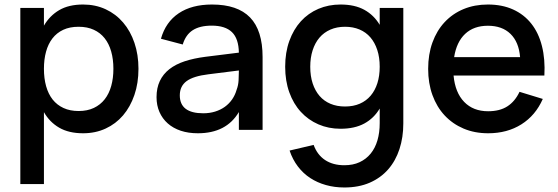

<svg xmlns="http://www.w3.org/2000/svg" viewBox="-20 -575 2472 850"><path d="M70 240V-540H174.5V-461.5Q200 -505.5 242.2 -530.2Q284.5 -555 348 -555Q402.5 -555 447.8 -534Q493 -513 525.2 -475.2Q557.5 -437.5 575.2 -385.2Q593 -333 593 -270.5Q593 -207 575 -154.5Q557 -102 524.8 -64.2Q492.5 -26.5 447.5 -5.8Q402.5 15 348 15Q284.5 15 242 -9.8Q199.5 -34.5 174.5 -78.5V240ZM328 -83.5Q366.5 -83.5 395.5 -97.2Q424.5 -111 443.8 -135.8Q463 -160.5 472.5 -194.8Q482 -229 482 -270.5Q482 -313 472.2 -347.2Q462.5 -381.5 443.2 -405.8Q424 -430 395.2 -443.2Q366.5 -456.5 328 -456.5Q288.5 -456.5 259.8 -443Q231 -429.5 212 -404.8Q193 -380 183.8 -346Q174.5 -312 174.5 -270.5Q174.5 -228 184.2 -193.2Q194 -158.5 213.2 -134.2Q232.5 -110 261.2 -96.8Q290 -83.5 328 -83.5Z M918.5 -555Q1031.5 -555 1087 -497.8Q1142.5 -440.5 1142.5 -322.5V0H1037.5V-79Q982 15 856 15Q814 15 780.2 3.8Q746.5 -7.5 722.8 -28.5Q699 -49.5 686 -79Q673 -108.5 673 -145Q673 -185.5 687.5 -216.2Q702 -247 729.8 -268.8Q757.5 -290.5 797.8 -303.8Q838 -317 889 -323.5L1037.5 -342Q1036.5 -404 1006.8 -432.8Q977 -461.5 917.5 -461.5Q864.5 -461.5 833.2 -441.2Q802 -421 789 -378L692.5 -403.5Q713.5 -477.5 771.2 -516.2Q829 -555 918.5 -555ZM902 -246Q836 -238 806 -215.8Q776 -193.5 776 -153Q776 -73.5 880 -73.5Q908 -73.5 932.2 -81Q956.5 -88.5 975.5 -102.2Q994.5 -116 1007.8 -135.2Q1021 -154.5 1027.5 -177.5Q1035 -197 1036.2 -219.2Q1037.5 -241.5 1037.5 -259.5V-263Z M1487.5 -555Q1550.5 -555 1593 -531.5Q1635.5 -508 1661 -465V-540H1765.5V-28.5Q1765.5 33 1748.5 85Q1731.5 137 1698.5 174.8Q1665.5 212.5 1616.8 233.8Q1568 255 1504.5 255Q1461 255 1422.8 244.2Q1384.5 233.5 1353.2 213Q1322 192.5 1298.8 162Q1275.5 131.5 1262 91.5L1368.5 66.5Q1384.5 110.5 1419.2 133.5Q1454 156.5 1504.5 156.5Q1543 156.5 1572 143Q1601 129.5 1621 105Q1641 80.5 1651 46.2Q1661 12 1661 -30V-94.5Q1635.5 -51.5 1592.8 -28.2Q1550 -5 1487.5 -5Q1434.5 -5 1389.5 -24.5Q1344.5 -44 1311.8 -79.8Q1279 -115.5 1260.8 -166.2Q1242.5 -217 1242.5 -279.5Q1242.5 -343 1261 -394Q1279.5 -445 1312 -480.8Q1344.5 -516.5 1389.5 -535.8Q1434.5 -555 1487.5 -555ZM1507.5 -103.5Q1544.5 -103.5 1573 -116Q1601.5 -128.5 1621 -151.5Q1640.5 -174.5 1650.8 -207Q1661 -239.5 1661 -279.5Q1661 -321 1650.2 -353.8Q1639.5 -386.5 1619.8 -409.5Q1600 -432.5 1571.5 -444.5Q1543 -456.5 1507.5 -456.5Q1471.5 -456.5 1442.8 -444Q1414 -431.5 1394.2 -408.2Q1374.5 -385 1364 -352.2Q1353.5 -319.5 1353.5 -279.5Q1353.5 -238.5 1364.2 -205.8Q1375 -173 1394.8 -150.2Q1414.5 -127.5 1443 -115.5Q1471.5 -103.5 1507.5 -103.5Z M2141 -82.5Q2192.5 -82.5 2226.2 -104.2Q2260 -126 2280 -168.5L2383 -137Q2351 -64 2288.2 -24.5Q2225.5 15 2141 15Q2081 15 2032.2 -5.8Q1983.5 -26.5 1948.5 -64Q1913.5 -101.5 1894.5 -154Q1875.5 -206.5 1875.5 -270Q1875.5 -334.5 1894.5 -387Q1913.5 -439.5 1948.5 -477Q1983.5 -514.5 2032.2 -534.8Q2081 -555 2140 -555Q2203 -555 2251.5 -533Q2300 -511 2332.2 -470.2Q2364.5 -429.5 2379.2 -371.2Q2394 -313 2390 -240.5H1988Q1995 -165 2035 -123.8Q2075 -82.5 2141 -82.5ZM2282.5 -322Q2277 -389 2240 -425Q2203 -461 2140 -461Q2077.5 -461 2039.2 -425Q2001 -389 1990.5 -322Z"/></svg>

Font: Vela Sans SemBd
Style: Regular
Weight: 600
Designer: Principal design: Mikhail Sharanda - project Manrope.
Design modification: Ravid Balaliev
Foundry: Mikhail Sharanda
Version: Version 1.001